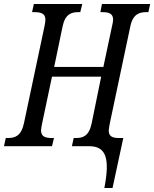

<svg xmlns="http://www.w3.org/2000/svg" viewBox="-37 -734 774 964"><path d="M487 210H528L582 -41H561C526 -41 509 -50 509 -79C509 -86 512 -101 514 -113L617 -600C630 -664 663 -673 698 -673H708L717 -714H475L467 -673H477C508 -673 531 -667 531 -635C531 -628 528 -613 526 -605L482 -398H235L277 -600C290 -664 322 -673 356 -673H366L376 -714H133L124 -673H135C168 -673 191 -667 191 -635C191 -628 189 -616 187 -605L83 -114C69 -50 37 -41 2 -41H-8L-17 0H224L234 -41H224C193 -41 169 -47 169 -79C169 -86 172 -101 174 -112L224 -349H471L423 -114C410 -50 378 -41 344 -41H333L324 0H410C495 0 516 59 487 210Z"/></svg>

Font: Noto Serif ExtraCondensed
Style: Italic
Weight: 400
Width: 2
Italic angle: -12°
Designer: Monotype Design Team
Foundry: Monotype Imaging Inc.
Version: Version 2.014